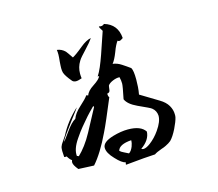

<svg xmlns="http://www.w3.org/2000/svg" viewBox="-110 -915 1220 1073"><g transform="rotate(-15 500.0 -379.0)"><path d="M493 17Q490 16 492 10Q494 4 493 3Q472 0 438 -37Q401 -75 401 -105Q401 -138 464 -157Q512 -171 552 -171Q627 -171 652 -132Q650 -84 597 -47Q601 -43 609 -43Q625 -43 649 -61Q681 -85 706 -121Q739 -168 738 -202Q736 -230 715 -247Q711 -251 692 -260Q673 -269 638 -285Q586 -309 573 -340Q588 -412 588 -427Q588 -445 583 -465Q565 -466 543.5 -457Q522 -448 514 -436Q513 -435 510 -411Q509 -396 493 -394Q493 -377 499 -372Q471 -305 451.5 -259.5Q432 -214 419 -188Q368 -81 318 -25Q316 -25 293.5 -26Q271 -27 228 -29Q204 -58 204 -73Q204 -80 207 -86Q196 -92 183 -114Q178 -112 169 -114Q165 -154 169 -172Q173 -185 185 -201L204 -229Q241 -302 308 -364Q309 -362 262 -301Q208 -230 189 -197Q194 -197 225 -242Q259 -291 284 -304Q295 -334 327 -363Q366 -398 377 -415Q379 -416 384 -413Q387 -412 388 -412Q395 -436 431 -459Q468 -483 475 -501L466 -500Q479 -520 491 -548Q503 -576 516 -613L559 -739Q559 -742 553 -750Q550 -754 547.5 -759Q545 -764 545 -769Q564 -763 576 -775Q651 -753 657 -672Q643 -661 635 -661Q629 -661 625 -665Q619 -657 611.5 -642.5Q604 -628 596 -606Q580 -565 565 -547Q591 -544 615 -528Q626 -521 637.5 -513Q649 -505 660 -497Q670 -480 670 -429Q670 -407 668.5 -385.5Q667 -364 663 -343L767 -280Q799 -261 813.5 -236Q828 -211 828 -185Q828 -181 828 -176.5Q828 -172 827 -168Q822 -145 803 -106Q783 -66 764 -47L750 -37Q743 -33 732.5 -27.5Q722 -22 706 -17Q675 -6 663 3Q638 4 595.5 7.5Q553 11 493 17ZM343 -506Q330 -506 322 -514Q290 -552 284 -572Q281 -583 281 -598Q281 -604 281.5 -613.5Q282 -623 283 -636Q286 -663 286 -676Q286 -684 285.5 -690.5Q285 -697 284 -703Q311 -700 331 -680Q334 -676 341.5 -666Q349 -656 360 -639Q368 -643 383.5 -654Q399 -665 422 -684Q457 -713 485 -718Q471 -697 439 -663Q423 -646 411.5 -633Q400 -620 395 -611Q375 -579 375 -541Q375 -534 375.5 -527.5Q376 -521 377 -514Q356 -506 343 -506ZM249 -97Q270 -117 291.5 -145.5Q313 -174 333 -211L402 -340Q404 -346 398 -346Q388 -336 372 -319.5Q356 -303 336 -279Q309 -248 293.5 -227Q278 -206 271 -195Q234 -141 239 -101Q245 -101 249 -97ZM524 -40Q538 -48 548 -73Q555 -91 555 -108Q484 -103 475 -68Q483 -60 498 -53Z"/></g></svg>

Font: Yuji Hentaigana Akari
Style: Regular
Weight: 400
Designer: Kataoka Yuji
Foundry: Kinuta Font Factory
Version: Version 3.002